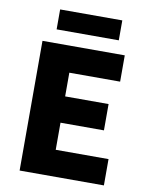

<svg xmlns="http://www.w3.org/2000/svg" viewBox="-90 -884 731 949"><g transform="rotate(10 275.5 -409.5)"><path d="M75 0V-651H488V-519H233V-400H451V-268H233V-132H498V0ZM134 -719V-819H446V-719Z"/></g></svg>

Font: Mada ExtraBold
Style: Regular
Weight: 800
Designer: Khaled Hosny
Version: Version 1.5